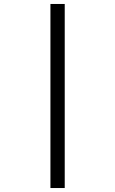

<svg xmlns="http://www.w3.org/2000/svg" viewBox="-20 -812 580 967"><path d="M234 -792H306V135H234Z"/></svg>

Font: usinhala25
Style: Book
Weight: 400
Designer: Jelle Bosma - Monotype Design Team
Foundry: Monotype Imaging Inc.
Version: Version 2.003